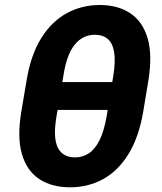

<svg xmlns="http://www.w3.org/2000/svg" viewBox="-20 -755 662 784"><path d="M521.7 -419.9 502.5 -306.1H140.6L159.8 -419.9ZM585.7 -425.2 565 -300.2Q547.1 -194.4 504.4 -125.6Q461.8 -56.8 400.8 -23.5Q339.8 9.8 266.2 9.8Q191.7 9.8 140.7 -23.5Q89.7 -56.8 69.6 -125.6Q49.4 -194.4 67.2 -300.2L88.3 -425.2Q105.4 -530.2 148 -598.7Q190.6 -667.2 252.3 -700.9Q314 -734.6 387.7 -734.6Q461.2 -734.6 511.8 -701Q562.3 -667.5 582.7 -599Q603 -530.5 585.7 -425.2ZM415.6 -281.1 442.8 -446.7Q452.3 -506.7 445.8 -543.4Q439.3 -580.1 419.1 -596.6Q398.9 -613.1 367.8 -613.1Q318 -613.1 285.1 -572.6Q252.1 -532 239.1 -446.7L210.9 -281.1Q195.8 -192.9 215.9 -152.6Q235.9 -112.3 286.5 -112.3Q317.1 -112.3 342.3 -128.7Q367.6 -145 386.2 -182Q404.9 -218.9 415.6 -281.1Z"/></svg>

Font: Inter Tight
Style: Italic
Weight: 400
Italic angle: -9.39999°
Designer: Rasmus Andersson
Foundry: rsms
Version: Version 3.002